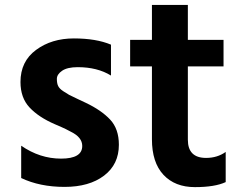

<svg xmlns="http://www.w3.org/2000/svg" viewBox="-20 -727 996 783"><path d="M63.5 -392.6Q63.5 -476.6 127 -523.4Q190.4 -570.3 281.2 -570.3Q372.1 -570.3 432.6 -544.9V-418.9Q377 -453.1 296.9 -453.1Q254.9 -453.1 233.4 -438.5Q211.9 -423.8 211.9 -405.3Q211.9 -386.7 217.3 -376Q222.7 -365.2 237.3 -355.5Q252 -345.7 261.7 -340.3Q271.5 -335 295.9 -323.7Q320.3 -312.5 330.1 -307.6Q393.6 -277.3 429.2 -239.3Q464.8 -201.2 464.8 -136.7Q464.8 -56.6 404.3 -10.7Q343.8 35.2 243.2 35.2Q142.6 35.2 66.4 -1V-132.8Q142.6 -80.1 229 -80.1Q315.4 -80.1 315.4 -131.8Q315.4 -167 269.5 -189.5L249 -200.2Q237.3 -206.1 203.1 -220.7Q137.7 -249 100.6 -288.6Q63.5 -328.1 63.5 -392.6ZM510.7 -456.1V-564.5H599.6V-707H746.1V-564.5H891.6V-456.1H746.1V-157.2Q746.1 -83 820.3 -83Q866.2 -83 900.4 -107.4V15.6Q856.4 36.1 774.9 36.1Q693.4 36.1 646.5 -14.2Q599.6 -64.5 599.6 -159.2V-456.1Z"/></svg>

Font: GenEi M Gothic v2 Bold
Style: Regular
Weight: 700
Version: Version 2.0